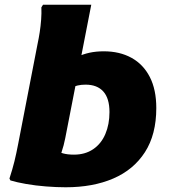

<svg xmlns="http://www.w3.org/2000/svg" viewBox="-20 -780 714 812"><path d="M258 12Q219 12 174.5 8.5Q130 5 90 -2Q50 -9 24 -17L20 -25Q33 -65 41 -97.5Q49 -130 57 -172L139 -595Q144 -618 148 -644Q152 -670 154 -697Q156 -724 155 -749L162 -760H366L256 -196Q250 -165 240.5 -137Q231 -109 222 -92L214 -145Q227 -137 246 -131.5Q265 -126 293 -126Q340 -126 374 -149Q408 -172 425.5 -213Q443 -254 443 -306Q443 -364 417 -393Q391 -422 342 -422Q323 -422 308.5 -418.5Q294 -415 281 -409L306 -539Q331 -551 358.5 -557Q386 -563 419 -563Q486 -563 536 -535.5Q586 -508 613.5 -454.5Q641 -401 641 -323Q641 -211 593 -136.5Q545 -62 459 -25Q373 12 258 12Z"/></svg>

Font: Kufam ExtraBold
Style: Italic
Weight: 800
Italic angle: -11°
Designer: Artur Schmal
Foundry: Original Type
Version: Version 1.301; ttfautohint (v1.8.3)